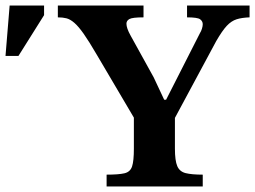

<svg xmlns="http://www.w3.org/2000/svg" viewBox="-52 -677 926 697"><path d="M684 0H335V-43Q379 -43 400 -48Q421 -53 427.5 -73Q434 -93 434 -137V-250L299 -479Q271 -527 252 -554Q233 -581 218 -594Q203 -607 189.5 -610.5Q176 -614 158 -614V-657H469V-614Q429 -614 418 -608Q407 -602 407 -591Q407 -575 422 -548L506 -396L544 -315H551L674 -557Q678 -563 681 -572.5Q684 -582 684 -589Q684 -600 674.5 -607Q665 -614 627 -614V-657H854V-614Q826 -613 807 -607Q788 -601 771.5 -583.5Q755 -566 733 -528L583 -249V-137Q583 -94 591.5 -74Q600 -54 622 -48.5Q644 -43 684 -43ZM15 -474H-32L-17 -657H108V-622Z"/></svg>

Font: STIX Two Text
Style: Bold
Weight: 700
Designer: Ross Mills, John Hudson & Paul Hanslow, Tiro Typeworks Ltd; with prior portions MicroPress Inc., and Coen Hoffman.
Foundry: Tiro Typeworks Ltd
Version: Version 2.13 b171